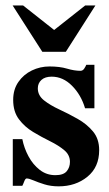

<svg xmlns="http://www.w3.org/2000/svg" viewBox="-20 -655 392 689"><path d="M335.9 -116.2Q335.9 -55.2 293.7 -20.8Q251.5 13.7 190.4 13.7Q162.6 13.7 139.6 6.6Q116.7 -0.5 100.3 -7.6Q84 -14.6 75.7 -14.6Q70.8 -14.6 66.7 -3.4Q62.5 7.8 60.1 11.7H25.9V-155.8H60.1Q66.4 -123.5 82.3 -94Q98.1 -64.5 122.6 -45.4Q147 -26.4 178.7 -26.4Q207.5 -26.4 219.2 -40.3Q231 -54.2 231 -74.2Q231 -99.1 210.4 -116.2Q189.9 -133.3 159.7 -148.2Q129.4 -163.1 98.9 -181.4Q68.4 -199.7 47.9 -227.1Q27.3 -254.4 27.3 -296.4Q27.3 -334 45.9 -360.8Q64.5 -387.7 94.2 -402.1Q124 -416.5 157.7 -416.5Q194.3 -416.5 220.5 -408.7Q246.6 -400.9 268.6 -400.9Q276.9 -400.9 282 -408.4Q287.1 -416 289.6 -422.4H318.8V-266.6H285.2Q271 -314.5 238.5 -347.2Q206.1 -379.9 165.5 -379.9Q141.6 -379.9 128.7 -368.2Q115.7 -356.4 115.7 -337.9Q115.7 -312.5 137.9 -294.9Q160.2 -277.3 192.9 -262.2Q225.6 -247.1 258.5 -228.5Q291.5 -210 313.7 -183.3Q335.9 -156.7 335.9 -116.2ZM322.3 -635.3 216.3 -469.2H131.8L25.4 -635.3H63L174.3 -547.4L285.6 -635.3Z"/></svg>

Font: Scheherazade New
Style: Bold
Weight: 700
Designer: SIL International
Foundry: SIL International
Version: Version 4.000